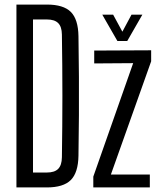

<svg xmlns="http://www.w3.org/2000/svg" viewBox="-20 -820 699 840"><path d="M51.9 0V-800H185.4Q257.7 -800 289.9 -767.8Q322.1 -735.5 323.3 -661.8Q324.8 -568.4 325.3 -484.2Q325.8 -400.1 325.3 -316.1Q324.8 -232.2 323.3 -138.8Q322.1 -64.6 289.7 -32.3Q257.3 0 184.6 0ZM124.4 -65.2H184.6Q218.9 -65.2 234.6 -81.3Q250.3 -97.4 250.8 -131.6Q251.9 -199 252.4 -266.1Q253 -333.2 253 -400.3Q253 -467.4 252.4 -534.6Q251.9 -601.7 250.8 -669Q250.3 -703.1 234.6 -718.9Q218.9 -734.8 185.4 -734.8H124.4ZM388.2 0V-47.3L562.6 -543.7L392.2 -542.5V-598.8L641.3 -600V-551.7L465.1 -56.3H635.5V0ZM493.6 -640.6 427.5 -755.8H475L515.4 -681.4L555.3 -755.8H602.8L536.7 -640.6Z"/></svg>

Font: Big Shoulders Display SC Thin
Style: Regular
Weight: 100
Designer: Patric King
Foundry: XO Type Co
Version: Version 2.002